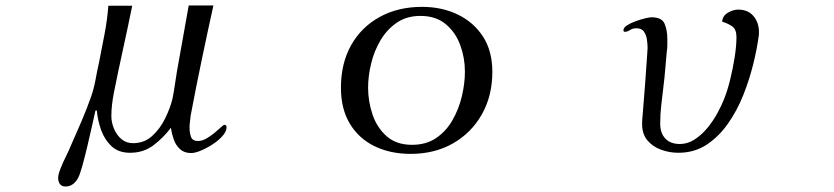

<svg xmlns="http://www.w3.org/2000/svg" viewBox="-20 -561 3040 700"><path d="M806 -97Q806 -82 791.5 -65.5Q777 -49 755.5 -35Q734 -21 712.5 -12Q691 -3 677 -3Q652 -3 636.5 -17Q621 -31 613.5 -52.5Q606 -74 603 -95Q575 -58 539 -31Q503 -4 454 -4Q412 -4 386.5 -28Q361 -52 348.5 -87.5Q336 -123 333 -158H328Q324 -140 316 -104Q308 -68 298.5 -28Q289 12 280 44.5Q271 77 264 89Q257 102 245.5 110.5Q234 119 219 119Q205 119 198.5 110Q192 101 192 88Q192 75 201 52.5Q210 30 221 8Q232 -14 237 -27Q257 -72 277 -118.5Q297 -165 313 -211Q323 -241 328.5 -271.5Q334 -302 341 -333Q351 -384 361 -436Q371 -488 375 -540H462Q446 -461 428.5 -381.5Q411 -302 395 -222Q391 -201 388.5 -180Q386 -159 386 -137Q386 -115 395.5 -92Q405 -69 422.5 -54Q440 -39 465 -39Q506 -39 535 -65.5Q564 -92 582.5 -130Q601 -168 609 -202Q614 -227 617.5 -251.5Q621 -276 625 -300L668 -541H758Q736 -441 715 -340.5Q694 -240 675 -139Q674 -128 672.5 -117Q671 -106 671 -95Q671 -79 676 -63Q681 -47 702 -47Q717 -47 732.5 -56Q748 -65 762 -76.5Q776 -88 785.5 -97Q795 -106 798 -106Q806 -106 806 -97Z M1675 -300Q1675 -350 1658 -396.5Q1641 -443 1605 -473Q1569 -503 1513 -503Q1463 -503 1427 -478.5Q1391 -454 1367.5 -414.5Q1344 -375 1333 -329Q1322 -283 1322 -241Q1322 -192 1338 -144Q1354 -96 1389.5 -64.5Q1425 -33 1482 -33Q1534 -33 1570.5 -58Q1607 -83 1630 -123.5Q1653 -164 1664 -210.5Q1675 -257 1675 -300ZM1775 -299Q1775 -212 1737 -144.5Q1699 -77 1632 -38.5Q1565 0 1477 0Q1403 0 1345.5 -28Q1288 -56 1255.5 -110Q1223 -164 1223 -241Q1223 -330 1260 -396Q1297 -462 1364 -499Q1431 -536 1519 -536Q1591 -536 1649 -508Q1707 -480 1741 -427.5Q1775 -375 1775 -299Z M2747 -444Q2747 -440 2747 -436.5Q2747 -433 2746 -429Q2740 -383 2726 -326.5Q2712 -270 2689.5 -213.5Q2667 -157 2633.5 -109.5Q2600 -62 2555.5 -33Q2511 -4 2453 -4Q2421 -4 2390.5 -15Q2360 -26 2340.5 -49Q2321 -72 2321 -109Q2321 -117 2321.5 -125.5Q2322 -134 2323 -142Q2328 -199 2332 -255.5Q2336 -312 2340 -369Q2340 -374 2340.5 -378Q2341 -382 2341 -386Q2341 -400 2338.5 -417Q2336 -434 2327.5 -446Q2319 -458 2300 -458Q2287 -458 2277 -451.5Q2267 -445 2258 -445Q2253 -445 2253 -451Q2253 -460 2266 -468.5Q2279 -477 2297 -483.5Q2315 -490 2331.5 -494Q2348 -498 2355 -498Q2393 -498 2403 -474.5Q2413 -451 2413 -419Q2413 -408 2413 -396Q2413 -384 2411 -373Q2408 -342 2405.5 -310.5Q2403 -279 2399 -247Q2395 -213 2391 -179Q2387 -145 2387 -110Q2387 -76 2405.5 -56Q2424 -36 2459 -36Q2487 -36 2512.5 -52.5Q2538 -69 2559 -94.5Q2580 -120 2595.5 -148.5Q2611 -177 2620 -200Q2632 -230 2642 -270.5Q2652 -311 2658.5 -352.5Q2665 -394 2665 -426Q2665 -453 2650.5 -464Q2636 -475 2613 -482Q2614 -503 2633.5 -514.5Q2653 -526 2671 -526Q2707 -526 2727 -502.5Q2747 -479 2747 -444Z"/></svg>

Font: Kaisei Tokumin
Style: Regular
Weight: 400
Designer: Font-Kai, 金井和夫
Foundry: KAZUO KANAI
Version: Version 5.003